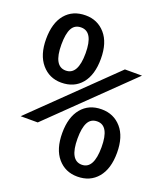

<svg xmlns="http://www.w3.org/2000/svg" viewBox="-136 -811 771 909"><g transform="rotate(20 250.0 -356.5)"><path d="M137 -383Q77 -383 38.5 -428Q0 -473 0 -553Q0 -634 37 -678Q74 -722 139 -722Q199 -722 237.5 -678Q276 -634 276 -553Q276 -472 239 -427.5Q202 -383 137 -383ZM138 -444Q199 -444 199 -553Q199 -661 138 -661Q106 -661 91.5 -634.5Q77 -608 77 -553Q77 -444 138 -444ZM12 -168 400 -545H486L98 -168ZM361 9Q300 9 262 -35.5Q224 -80 224 -161Q224 -241 261 -285.5Q298 -330 362 -330Q423 -330 461.5 -286Q500 -242 500 -161Q500 -80 462.5 -35.5Q425 9 361 9ZM362 -51Q422 -51 422 -161Q422 -269 362 -269Q330 -269 315.5 -242Q301 -215 301 -161Q301 -51 362 -51Z"/></g></svg>

Font: Noto Sans Mono ExtraCondensed Medium
Style: Regular
Weight: 500
Width: 2
Designer: Monotype Design Team
Foundry: Monotype Imaging Inc.
Version: Version 2.014